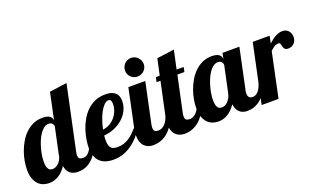

<svg xmlns="http://www.w3.org/2000/svg" viewBox="-90 -1122 2525 1538"><g transform="rotate(-20 1172.5 -353.5)"><path d="M566.9 -179.2Q552.7 -138.7 536.1 -109.4Q519.5 -80.1 501.7 -60.3Q483.9 -40.5 465.3 -28.6Q446.8 -16.6 429.2 -10.3Q411.6 -3.9 395.5 -2Q379.4 0 366.2 0Q324.7 0 299.3 -21.7Q273.9 -43.5 268.1 -85.9Q256.8 -68.8 242.4 -52.5Q228 -36.1 209.7 -23.2Q191.4 -10.3 168.9 -2.2Q146.5 5.9 120.1 5.9Q94.2 5.9 70.3 -2.4Q46.4 -10.7 27.8 -29.8Q9.3 -48.8 -2 -79.6Q-13.2 -110.4 -13.2 -154.8Q-13.2 -189 -6.3 -228Q0.5 -267.1 14.6 -306.2Q28.8 -345.2 50 -381.1Q71.3 -417 99.9 -444.6Q128.4 -472.2 164.6 -488.5Q200.7 -504.9 244.1 -504.9Q286.6 -504.9 305.9 -490.2Q325.2 -475.6 325.2 -454.1V-450.2L374 -680.2L522 -700.2L407.2 -160.2Q404.8 -151.9 403.8 -143.8Q402.8 -135.7 402.8 -127.9Q402.8 -106.9 412.8 -98.9Q422.9 -90.8 443.8 -90.8Q458.5 -90.8 470.9 -97.4Q483.4 -104 493.4 -115.7Q503.4 -127.4 511.2 -143.8Q519 -160.2 524.9 -179.2ZM267.1 -179.2 315.9 -408.2Q314.9 -412.6 312.7 -418.5Q310.5 -424.3 306.2 -429.9Q301.8 -435.5 294.2 -439.2Q286.6 -442.9 274.9 -442.9Q253.9 -442.9 235.1 -429.2Q216.3 -415.5 200.7 -392.8Q185.1 -370.1 172.9 -341.3Q160.6 -312.5 152.1 -282Q143.6 -251.5 139.2 -221.9Q134.8 -192.4 134.8 -168.9Q134.8 -140.1 140.1 -124.5Q145.5 -108.9 153.1 -101.3Q160.6 -93.8 169.4 -92.3Q178.2 -90.8 185.1 -90.8Q195.3 -90.8 207.8 -95.9Q220.2 -101.1 231.7 -111.3Q243.2 -121.6 252.7 -137.2Q262.2 -152.8 267.1 -173.8Z M942.9 -179.2Q921.9 -144 894.8 -110.8Q867.7 -77.6 833.7 -51.8Q799.8 -25.9 758.5 -10Q717.3 5.9 668 5.9Q632.3 5.9 603.5 -3.2Q574.7 -12.2 554.2 -31.2Q533.7 -50.3 522.7 -80.3Q511.7 -110.4 511.7 -152.8Q511.7 -181.6 517.6 -219.2Q523.4 -256.8 536.1 -296.4Q548.8 -335.9 569.8 -374Q590.8 -412.1 620.6 -442.1Q650.4 -472.2 690.4 -490.5Q730.5 -508.8 781.7 -508.8Q815.4 -508.8 836.7 -500.7Q857.9 -492.7 870.4 -479.5Q882.8 -466.3 887.5 -449Q892.1 -431.6 892.1 -413.1Q892.1 -369.6 873 -332.3Q854 -294.9 822 -267.1Q790 -239.3 748.5 -222.2Q707 -205.1 662.1 -202.1Q661.1 -190.9 660.4 -180.9Q659.7 -170.9 659.7 -162.1Q659.7 -136.7 664.3 -120.4Q668.9 -104 678 -94.7Q687 -85.4 700.4 -81.8Q713.9 -78.1 731.9 -78.1Q761.7 -78.1 785.9 -85.9Q810.1 -93.8 831.1 -107.4Q852.1 -121.1 870.8 -139.6Q889.6 -158.2 908.7 -179.2ZM669.9 -250Q698.2 -252 724.6 -266.1Q751 -280.3 771 -303Q791 -325.7 803 -354.7Q814.9 -383.8 814.9 -415Q814.9 -433.6 809.6 -444.8Q804.2 -456.1 790 -456.1Q771 -456.1 752.7 -437.7Q734.4 -419.4 718.3 -390.1Q702.1 -360.8 689.7 -324Q677.2 -287.1 669.9 -250Z M1155.8 -632.8Q1155.8 -616.2 1149.4 -601.8Q1143.1 -587.4 1132.1 -576.9Q1121.1 -566.4 1106.7 -560.3Q1092.3 -554.2 1075.7 -554.2Q1059.1 -554.2 1044.7 -560.3Q1030.3 -566.4 1019.5 -576.9Q1008.8 -587.4 1002.7 -601.8Q996.6 -616.2 996.6 -632.8Q996.6 -649.4 1002.7 -663.8Q1008.8 -678.2 1019.5 -689.2Q1030.3 -700.2 1044.7 -706.5Q1059.1 -712.9 1075.7 -712.9Q1092.3 -712.9 1106.7 -706.5Q1121.1 -700.2 1132.1 -689.2Q1143.1 -678.2 1149.4 -663.8Q1155.8 -649.4 1155.8 -632.8ZM1217.8 -179.2Q1203.6 -138.7 1186.3 -108.9Q1168.9 -79.1 1150.1 -58.6Q1131.3 -38.1 1111.6 -25.4Q1091.8 -12.7 1073.2 -5.9Q1054.7 1 1037.8 3.4Q1021 5.9 1007.8 5.9Q985.4 5.9 965.8 -1Q946.3 -7.8 931.9 -22.5Q917.5 -37.1 909.2 -59.6Q900.9 -82 900.9 -113.8Q900.9 -127.4 902.8 -143.8Q904.8 -160.2 908.7 -179.2L976.6 -500H1120.6L1048.8 -160.2Q1046.4 -151.9 1045.7 -143.8Q1044.9 -135.7 1044.9 -127.9Q1044.9 -106.9 1054.7 -98.9Q1064.5 -90.8 1085.4 -90.8Q1100.1 -90.8 1114 -97.4Q1127.9 -104 1139.6 -115.7Q1151.4 -127.4 1160.6 -143.8Q1169.9 -160.2 1175.8 -179.2Z M1484.9 -179.2Q1470.7 -138.7 1453.4 -108.9Q1436 -79.1 1417.2 -58.6Q1398.4 -38.1 1378.7 -25.4Q1358.9 -12.7 1340.3 -5.9Q1321.8 1 1304.9 3.4Q1288.1 5.9 1274.9 5.9Q1252.4 5.9 1232.9 -1Q1213.4 -7.8 1199 -22.5Q1184.6 -37.1 1176.3 -59.6Q1168 -82 1168 -113.8Q1168 -127.4 1169.9 -143.8Q1171.9 -160.2 1175.8 -179.2L1235.8 -460H1202.6L1210.9 -500H1243.7L1273.9 -638.2L1421.9 -658.2L1387.7 -500H1447.8L1439.9 -460H1379.9L1315.9 -160.2Q1313.5 -151.9 1312.7 -143.8Q1312 -135.7 1312 -127.9Q1312 -106.9 1321.8 -98.9Q1331.5 -90.8 1352.5 -90.8Q1367.2 -90.8 1381.1 -97.4Q1395 -104 1406.7 -115.7Q1418.5 -127.4 1427.7 -143.8Q1437 -160.2 1442.9 -179.2Z M2010.7 -179.2Q1996.6 -138.7 1980 -108.9Q1963.4 -79.1 1945.6 -58.6Q1927.7 -38.1 1909.2 -25.4Q1890.6 -12.7 1873 -5.9Q1855.5 1 1839.4 3.4Q1823.2 5.9 1810.1 5.9Q1767.6 5.9 1742.4 -17.3Q1717.3 -40.5 1711.9 -85.9Q1699.7 -68.8 1685.1 -52.5Q1670.4 -36.1 1652.3 -23.2Q1634.3 -10.3 1612.1 -2.2Q1589.8 5.9 1563 5.9Q1537.1 5.9 1513.2 -2.4Q1489.3 -10.7 1470.7 -29.8Q1452.1 -48.8 1440.9 -79.6Q1429.7 -110.4 1429.7 -154.8Q1429.7 -189 1436.5 -228Q1443.4 -267.1 1457.5 -306.2Q1471.7 -345.2 1492.9 -381.1Q1514.2 -417 1542.7 -444.6Q1571.3 -472.2 1607.4 -488.5Q1643.6 -504.9 1687 -504.9Q1729.5 -504.9 1748.8 -490.2Q1768.1 -475.6 1768.1 -454.1V-446.8L1778.8 -500H1922.9L1851.1 -160.2Q1848.6 -151.9 1847.7 -143.8Q1846.7 -135.7 1846.7 -127.9Q1846.7 -85 1887.7 -85Q1902.3 -85 1914.8 -92.5Q1927.2 -100.1 1937.5 -112.8Q1947.8 -125.5 1955.6 -142.8Q1963.4 -160.2 1968.8 -179.2ZM1758.8 -404.8Q1758.8 -409.2 1756.8 -415.8Q1754.9 -422.4 1750.2 -428.5Q1745.6 -434.6 1737.8 -438.7Q1730 -442.9 1717.8 -442.9Q1696.8 -442.9 1678 -429.2Q1659.2 -415.5 1643.6 -392.8Q1627.9 -370.1 1615.7 -341.3Q1603.5 -312.5 1595 -282Q1586.4 -251.5 1582 -221.9Q1577.6 -192.4 1577.6 -168.9Q1577.6 -140.1 1583 -124.5Q1588.4 -108.9 1595.9 -101.3Q1603.5 -93.8 1612.3 -92.3Q1621.1 -90.8 1627.9 -90.8Q1639.2 -90.8 1651.6 -96.4Q1664.1 -102.1 1675.5 -113Q1687 -124 1696.5 -140.6Q1706.1 -157.2 1710.9 -179.2Z M1930.7 0 2036.6 -500H2180.7L2168 -438Q2181.2 -449.7 2194.8 -460.9Q2208.5 -472.2 2223.4 -480.7Q2238.3 -489.3 2254.4 -494.6Q2270.5 -500 2288.6 -500Q2305.7 -500 2318.6 -493.7Q2331.5 -487.3 2340.3 -477.1Q2349.1 -466.8 2353.5 -453.1Q2357.9 -439.5 2357.9 -424.8Q2357.9 -411.6 2353.5 -398.7Q2349.1 -385.7 2340.1 -375.5Q2331.1 -365.2 2317.4 -358.6Q2303.7 -352.1 2285.6 -352.1Q2271.5 -352.1 2263.9 -356.9Q2256.3 -361.8 2252.4 -369.1Q2248.5 -376.5 2246.8 -385Q2245.1 -393.6 2243.2 -400.9Q2241.2 -408.2 2238 -413.1Q2234.9 -418 2227.5 -418Q2204.6 -418 2189 -407.5Q2173.3 -397 2154.8 -379.9L2074.7 0Z"/></g></svg>

Font: Lobster
Style: Regular
Weight: 400
Designer: Pablo Impallari
Foundry: Pablo Impallari
Version: Version 1.007; ttfautohint (v1.1) -l 8 -r 50 -G 50 -x 14 -D 